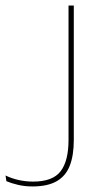

<svg xmlns="http://www.w3.org/2000/svg" viewBox="-109 -496 389 692"><path d="M138 -86V-476H157V-86ZM7.5 176Q-20 176 -44.2 170.2Q-68.5 164.5 -86 157L-89 136.5Q-66.5 147.5 -41 153Q-15.5 158.5 10.5 158.5Q81 158.5 109.5 121.2Q138 84 138 8V-166H157V8Q157 64 142.5 101.2Q128 138.5 95.2 157.2Q62.5 176 7.5 176Z"/></svg>

Font: Anek Latin Expanded Thin
Style: Regular
Weight: 250
Width: 7
Designer: Yesha Goshar
Foundry: Ek Type
Version: Version 1.003